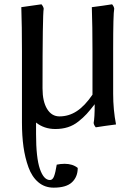

<svg xmlns="http://www.w3.org/2000/svg" viewBox="-20 -574 601 884"><path d="M416 -94.2Q394.5 -66.4 378.9 -49.3Q363.3 -32.2 340.8 -14.4Q318.4 3.4 292.2 11.7Q266.1 20 234.9 20Q183.1 20 146 -9.8V43Q146 152.3 163.6 203.6Q181.2 254.9 210 254.9Q222.2 254.9 228.8 237.8Q235.4 220.7 241.2 184.1Q258.8 180.2 277.8 180.2Q314.5 180.2 337.9 199.2Q337.9 240.2 311.5 265.1Q285.2 290 227.1 290Q186 290 156.5 265.1Q127 240.2 111.1 196.3Q95.2 152.3 88.1 101.8Q81.1 51.3 81.1 -9.8V-338.9Q81.1 -453.1 78.1 -541Q127 -547.4 170.9 -554.2Q179.7 -543.9 181.2 -534.2Q175.8 -505.9 175.8 -167Q175.8 -106.9 196.8 -72.5Q217.8 -38.1 253.9 -38.1Q296.9 -38.1 333.7 -62.3Q370.6 -86.4 405.8 -138.2V-338.9Q405.8 -453.1 402.8 -541Q453.6 -547.4 496.1 -554.2Q504.4 -544.4 505.9 -534.2Q501 -510.3 501 -348.1V-142.1Q501 -68.4 514.2 -1Q463.4 5.4 420.9 12.2Q412.6 2.4 411.1 -7.8Q416 -31.7 416 -94.2Z"/></svg>

Font: Adamina
Style: Regular
Weight: 400
Designer: Cyreal (www.cyreal.org)
Foundry: Cyreal (www.cyreal.org)
Version: Version 1.010